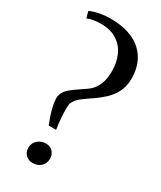

<svg xmlns="http://www.w3.org/2000/svg" viewBox="-223 -966 882 1052"><g transform="rotate(30 218.0 -440.0)"><path d="M148 -212.5Q139.5 -234 130.2 -261.2Q121 -288.5 115 -315.5Q109 -342.5 109 -363.5Q109 -383.5 118 -399.8Q127 -416 143.5 -430.5Q160 -445 183 -460.5Q206 -476 233.5 -495Q254 -509 268.8 -529.5Q283.5 -550 291.5 -578Q299.5 -606 299.5 -644.5Q299.5 -698 280 -742.2Q260.5 -786.5 220 -812.8Q179.5 -839 117.5 -839Q95.5 -839 71.5 -835Q47.5 -831 33.5 -824L22 -864.5Q33 -871 52.5 -876.8Q72 -882.5 97 -886.2Q122 -890 148.5 -890Q217 -890 267 -873Q317 -856 349.2 -825Q381.5 -794 397.2 -753Q413 -712 413 -664Q413 -613 394 -576.2Q375 -539.5 345.8 -512.5Q316.5 -485.5 285 -464.5Q253.5 -443.5 227.8 -424Q202 -404.5 191.5 -382.5Q187 -376 185.8 -365Q184.5 -354 184.5 -344Q184.5 -312.5 187 -280.2Q189.5 -248 195 -212.5ZM173 9.5Q148.5 9.5 130.2 -7.2Q112 -24 112 -51.5Q112 -81.5 133.5 -100.8Q155 -120 184 -120Q215 -120 230.2 -101.2Q245.5 -82.5 245.5 -59Q245.5 -27.5 224.8 -9Q204 9.5 173 9.5Z"/></g></svg>

Font: Merriweather 120pt SemiBold
Style: Regular
Weight: 600
Version: Version 2.100